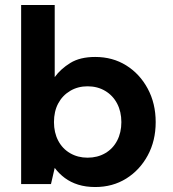

<svg xmlns="http://www.w3.org/2000/svg" viewBox="-20 -740 695 772"><path d="M363 12Q325 12 294.5 2.5Q264 -7 240.5 -24.5Q217 -42 200 -65L185 0H65V-720H200V-430Q224 -463 263 -487Q302 -511 363 -511Q433 -511 487.5 -477Q542 -443 574 -383.5Q606 -324 606 -249Q606 -174 574 -115Q542 -56 487.5 -22Q433 12 363 12ZM332 -106Q372 -106 403 -124Q434 -142 451 -174.5Q468 -207 468 -249Q468 -291 451 -323.5Q434 -356 403 -374.5Q372 -393 332 -393Q293 -393 262 -374.5Q231 -356 214 -324Q197 -292 197 -249Q197 -207 214 -174.5Q231 -142 262 -124Q293 -106 332 -106Z"/></svg>

Font: DM Sans 20pt
Style: Bold
Weight: 700
Version: Version 4.004;gftools[0.9.30]